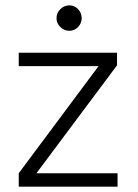

<svg xmlns="http://www.w3.org/2000/svg" viewBox="-20 -698 515 717"><path d="M50 -1V-51L348 -451H50V-501H417V-454L116 -51H419V-1ZM239 -583Q220 -583 205.5 -597Q191 -611 191 -630Q191 -650 205.5 -664Q220 -678 239 -678Q258 -678 271.5 -664Q285 -650 285 -630Q285 -611 271.5 -597Q258 -583 239 -583Z"/></svg>

Font: Inclusive Sans Light
Style: Regular
Weight: 300
Designer: Olivia King
Foundry: Olivia King
Version: Version 2.004